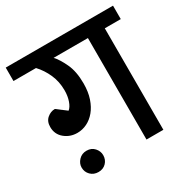

<svg xmlns="http://www.w3.org/2000/svg" viewBox="-161 -764 893 916"><g transform="rotate(-30 285.5 -306.5)"><path d="M65 -39Q65 -61 82 -79Q99 -97 125 -97Q152 -97 168 -79Q184 -61 184 -39Q184 -14 167.5 3Q151 20 125 20Q99 20 82 3Q65 -14 65 -39ZM147 -305Q161 -316 170 -341.5Q179 -367 179 -399Q179 -447 161 -487.5Q143 -528 114 -559H-10V-633H581V-559H493V0H400V-559H211Q232 -537 253 -492.5Q274 -448 274 -383Q274 -336 262 -300.5Q250 -265 230 -241Q210 -217 184.5 -204.5Q159 -192 131 -192Q91 -192 61.5 -216.5Q32 -241 32 -281Q32 -312 51.5 -328.5Q71 -345 94 -345Z"/></g></svg>

Font: Mukta Medium
Style: Regular
Weight: 500
Designer: Girish Dalvi and Yashodeep Gholap
Foundry: Ek Type
Version: Version 2.538;PS 1.002;hotconv 16.6.51;makeotf.lib2.5.65220;